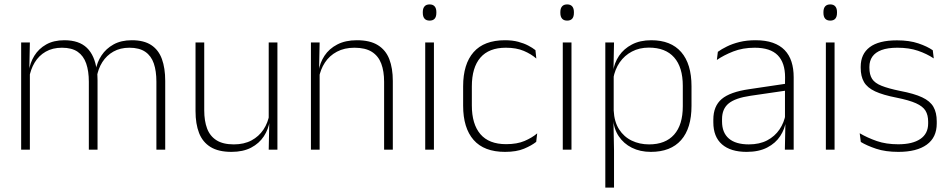

<svg xmlns="http://www.w3.org/2000/svg" viewBox="-20 -679 4310 871"><path d="M689.5 0V-308.5Q689.5 -356.5 677.8 -391Q666 -425.5 639 -444Q612 -462.5 567 -462.5Q525.5 -462.5 494.5 -445Q463.5 -427.5 444.2 -397.2Q425 -367 419 -328.5L407.5 -361.5H414.5Q420 -396.5 440.5 -427.5Q461 -458.5 495.2 -477.5Q529.5 -496.5 578 -496.5Q633 -496.5 666.2 -474.5Q699.5 -452.5 714.5 -411.2Q729.5 -370 729.5 -312V0ZM76 0V-486.5H115.5L113 -362L115.5 -360.5V0ZM383 0V-308Q383 -356.5 371 -391Q359 -425.5 332.5 -444Q306 -462.5 261 -462.5Q218.5 -462.5 187.2 -444.5Q156 -426.5 137.2 -395.2Q118.5 -364 112 -324L100 -356H111Q116 -394 135.8 -426Q155.5 -458 189.5 -477.2Q223.5 -496.5 272 -496.5Q338.5 -496.5 374.2 -462Q410 -427.5 419 -359.5Q421 -348.5 421.8 -337.5Q422.5 -326.5 422.5 -315V0Z M906.5 -486.5V-178.5Q906.5 -130.5 919.5 -96Q932.5 -61.5 962 -42.8Q991.5 -24 1041 -24Q1087 -24 1120.8 -42Q1154.5 -60 1175.2 -91.2Q1196 -122.5 1202.5 -162.5L1213.5 -130.5H1203.5Q1198 -93 1177 -60.8Q1156 -28.5 1119.2 -9.2Q1082.5 10 1030 10Q971 10 935 -12.2Q899 -34.5 883 -75.8Q867 -117 867 -175V-486.5ZM1238.5 -486.5V0H1199L1201.5 -123.5L1199 -125.5V-486.5Z M1722.5 0V-308Q1722.5 -356 1709.5 -390.5Q1696.5 -425 1667 -443.8Q1637.5 -462.5 1588 -462.5Q1542.5 -462.5 1508.5 -444.5Q1474.5 -426.5 1454 -395.2Q1433.5 -364 1426.5 -324L1415.5 -356H1425.5Q1431 -394 1452 -426Q1473 -458 1510 -477.2Q1547 -496.5 1599 -496.5Q1658.5 -496.5 1694.2 -474.2Q1730 -452 1746 -410.8Q1762 -369.5 1762 -311.5V0ZM1390.5 0V-486.5H1430L1427.5 -362.5L1430 -361V0Z M1909 0V-486.5H1948.5V0ZM1929 -585.5Q1913.5 -585.5 1905.8 -594.5Q1898 -603.5 1898 -620.5V-624.5Q1898 -641 1905.8 -650Q1913.5 -659 1929 -659Q1944 -659 1951.8 -650Q1959.5 -641 1959.5 -624.5V-620.5Q1959.5 -603 1951.8 -594.2Q1944 -585.5 1929 -585.5Z M2271 10Q2176 10 2128.5 -44.2Q2081 -98.5 2081 -199.5V-287.5Q2081 -388.5 2128.5 -442.5Q2176 -496.5 2271 -496.5Q2304.5 -496.5 2330.8 -489.5Q2357 -482.5 2376.5 -472.2Q2396 -462 2409 -451.5L2413 -413.5Q2389.5 -434 2356 -448.2Q2322.5 -462.5 2274.5 -462.5Q2198 -462.5 2159.2 -417.5Q2120.5 -372.5 2120.5 -287V-200.5Q2120.5 -116 2159.2 -70.5Q2198 -25 2276 -25Q2325.5 -25 2359.5 -39.5Q2393.5 -54 2417 -74L2412.5 -35.5Q2392 -19 2357.5 -4.5Q2323 10 2271 10Z M2533 0V-486.5H2572.5V0ZM2553 -585.5Q2537.5 -585.5 2529.8 -594.5Q2522 -603.5 2522 -620.5V-624.5Q2522 -641 2529.8 -650Q2537.5 -659 2553 -659Q2568 -659 2575.8 -650Q2583.5 -641 2583.5 -624.5V-620.5Q2583.5 -603 2575.8 -594.2Q2568 -585.5 2553 -585.5Z M2932.5 10Q2884 10 2846.5 -8.8Q2809 -27.5 2786.5 -61.5Q2764 -95.5 2761.5 -141H2748.5L2764 -177.5Q2766.5 -126.5 2788.5 -92.2Q2810.5 -58 2846 -41Q2881.5 -24 2924.5 -24Q2998.5 -24 3038 -68.2Q3077.5 -112.5 3077.5 -197V-289.5Q3077.5 -374 3038.2 -418.5Q2999 -463 2923.5 -463Q2880.5 -463 2846.8 -445.2Q2813 -427.5 2791.2 -396Q2769.5 -364.5 2762 -322.5L2749 -354H2761Q2766.5 -393.5 2788.2 -425.8Q2810 -458 2846.8 -477.2Q2883.5 -496.5 2934.5 -496.5Q3023.5 -496.5 3070.2 -442.8Q3117 -389 3117 -287.5V-199Q3117 -97 3069.8 -43.5Q3022.5 10 2932.5 10ZM2726 172V-486.5H2765.5L2763 -361L2764 -346V-138.5L2763 -128L2765.5 4.5V172Z M3540.5 0 3543 -125 3541 -131.5V-290L3541.5 -328Q3541.5 -394.5 3508 -428.5Q3474.5 -462.5 3403.5 -462.5Q3349.5 -462.5 3306.2 -445.5Q3263 -428.5 3232 -407L3236.5 -444Q3253 -456 3277.8 -468.2Q3302.5 -480.5 3335 -488.5Q3367.5 -496.5 3408 -496.5Q3453 -496.5 3485.8 -485Q3518.5 -473.5 3539.5 -451.8Q3560.5 -430 3570.5 -399Q3580.5 -368 3580.5 -328.5V0ZM3367 10Q3294.5 10 3255.2 -24.2Q3216 -58.5 3216 -124V-136.5Q3216 -197.5 3254 -229.8Q3292 -262 3379 -274.5L3550.5 -300L3552.5 -269L3384.5 -244.5Q3316 -234.5 3285.8 -210Q3255.5 -185.5 3255.5 -138.5V-128Q3255.5 -77 3286.5 -50.5Q3317.5 -24 3377 -24Q3425.5 -24 3460.2 -42.2Q3495 -60.5 3516.2 -91.8Q3537.5 -123 3544 -162L3554.5 -131H3545.5Q3540.5 -94 3519.5 -61.8Q3498.5 -29.5 3460.5 -9.8Q3422.5 10 3367 10Z M3726.5 0V-486.5H3766V0ZM3746.5 -585.5Q3731 -585.5 3723.2 -594.5Q3715.5 -603.5 3715.5 -620.5V-624.5Q3715.5 -641 3723.2 -650Q3731 -659 3746.5 -659Q3761.5 -659 3769.2 -650Q3777 -641 3777 -624.5V-620.5Q3777 -603 3769.2 -594.2Q3761.5 -585.5 3746.5 -585.5Z M4055.5 10Q3997 10 3954.5 -4.2Q3912 -18.5 3885 -35L3880 -74.5Q3916 -53.5 3958 -39Q4000 -24.5 4055 -24.5Q4119.5 -24.5 4155 -48.5Q4190.5 -72.5 4190.5 -119V-127Q4190.5 -157 4178.5 -176.8Q4166.5 -196.5 4135.5 -210.5Q4104.5 -224.5 4047 -236Q3985.5 -248 3950 -264.5Q3914.5 -281 3899.5 -306.8Q3884.5 -332.5 3884.5 -371.5V-376Q3884.5 -434 3925.5 -465Q3966.5 -496 4049 -496Q4105.5 -496 4146 -482.2Q4186.5 -468.5 4211.5 -451L4216 -414Q4184.5 -435 4144.2 -448.8Q4104 -462.5 4051 -462.5Q4007 -462.5 3979 -452Q3951 -441.5 3937.5 -422.2Q3924 -403 3924 -376V-371.5Q3924 -340.5 3936.2 -321.2Q3948.5 -302 3979.2 -289.8Q4010 -277.5 4063.5 -266.5Q4127 -254.5 4163.2 -237.5Q4199.5 -220.5 4214.5 -194.2Q4229.5 -168 4229.5 -128.5V-118.5Q4229.5 -55.5 4184.2 -22.8Q4139 10 4055.5 10Z"/></svg>

Font: Anek Gujarati ExtraLight
Style: Regular
Weight: 250
Version: Version 1.003